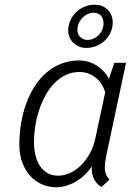

<svg xmlns="http://www.w3.org/2000/svg" viewBox="-20 -789 597 819"><path d="M318.4 -481.9Q287.1 -481.9 260.5 -469.2Q233.9 -456.5 212.4 -434.6Q190.9 -412.6 174.6 -383.1Q158.2 -353.5 147.2 -320.3Q136.2 -287.1 130.6 -252Q125 -216.8 125 -183.1Q125 -153.8 131.1 -127.7Q137.2 -101.6 149.9 -82Q162.6 -62.5 182.1 -51Q201.7 -39.6 228.5 -39.6Q254.4 -39.6 279.8 -51.5Q305.2 -63.5 326.4 -84.7Q347.7 -106 363.5 -135Q379.4 -164.1 386.7 -198.7L428.7 -395Q417 -434.6 387.5 -458.3Q357.9 -481.9 318.4 -481.9ZM62.5 -172.4Q62.5 -218.3 69.8 -262.7Q77.1 -307.1 91.8 -347.2Q106.4 -387.2 127.9 -420.9Q149.4 -454.6 177.7 -479Q206.1 -503.4 241.2 -517.3Q276.4 -531.2 317.9 -531.2Q337.9 -531.2 356.7 -525.6Q375.5 -520 391.8 -509.8Q408.2 -499.5 421.9 -485.1Q435.5 -470.7 444.8 -453.1L467.8 -521H517.6L434.6 -130.9Q427.7 -100.1 427.2 -78.6Q426.3 -42.5 447.3 -22.9L413.6 8.3Q406.7 5.4 398.9 -1.5Q391.1 -8.3 384.5 -19Q377.9 -29.8 374 -44.7Q370.1 -59.6 371.6 -79.6Q358.4 -59.1 340.8 -42.5Q323.2 -25.9 303.5 -14.4Q283.7 -2.9 262.2 3.4Q240.7 9.8 219.7 9.8Q188 9.8 159.4 -2.4Q130.9 -14.6 109.4 -38.1Q87.9 -61.5 75.2 -95.5Q62.5 -129.4 62.5 -172.4ZM383.3 -769Q403.8 -769 418.5 -762Q433.1 -754.9 442.6 -743.9Q452.1 -732.9 456.5 -720.2Q460.9 -707.5 460.9 -695.8Q460.9 -669.4 450.9 -648.9Q440.9 -628.4 425 -614Q409.2 -599.6 388.9 -592Q368.7 -584.5 348.1 -584.5Q330.6 -584.5 316.2 -590.8Q301.8 -597.2 291.7 -607.4Q281.7 -617.7 276.4 -630.6Q271 -643.6 271 -656.7Q271 -683.1 281 -703.9Q291 -724.6 307.1 -739.3Q323.2 -753.9 343.3 -761.5Q363.3 -769 383.3 -769ZM311.5 -675.8Q309.1 -664.1 310.8 -653.6Q312.5 -643.1 318.4 -635.5Q324.2 -627.9 333.3 -623.3Q342.3 -618.7 354.5 -618.7Q365.7 -618.7 376.5 -623Q387.2 -627.4 396.2 -635Q405.3 -642.6 411.6 -653.1Q418 -663.6 420.4 -675.8Q422.9 -688 421.1 -698.7Q419.4 -709.5 414.1 -717.5Q408.7 -725.6 399.9 -730.2Q391.1 -734.9 379.4 -734.9Q367.7 -734.9 356.4 -730.2Q345.2 -725.6 336.2 -717.5Q327.1 -709.5 320.6 -698.7Q314 -688 311.5 -675.8Z"/></svg>

Font: Ufes Sans Light
Style: Italic
Weight: 200
Designer: Ricardo Esteves & Thais Bronze
Foundry: ProDesignUfes - Ricardo Esteves, Thais Bronze
Version: Version 2.0